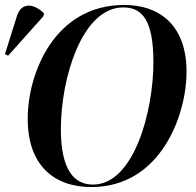

<svg xmlns="http://www.w3.org/2000/svg" viewBox="-53 -745 794 776"><path d="M316 11C599 11 701 -284 701 -454C701 -648 587 -725 449 -725C168 -725 59 -450 59 -265C59 -77 165 11 316 11ZM-20 -520 122 -679 125 -691C85 -731 34 -737 16 -682L-33 -526ZM323 1C247 1 193 -57 193 -223C193 -430 279 -715 445 -715C523 -715 567 -662 567 -493C567 -295 488 1 323 1Z"/></svg>

Font: Noto Serif Display SemiCondensed SemiBold
Style: Italic
Weight: 600
Width: 4
Italic angle: -12°
Designer: Monotype Design Team
Foundry: Monotype Imaging Inc.
Version: Version 2.009